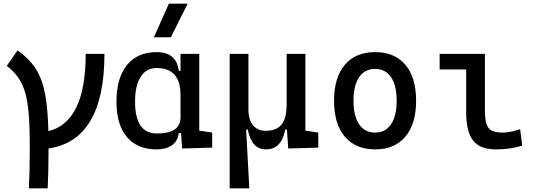

<svg xmlns="http://www.w3.org/2000/svg" viewBox="-20 -815 2970 1060"><path d="M139.6 224.6Q142.1 176.8 143.3 119.4Q144.5 62 144.5 -4.9Q144.5 -108.9 138.9 -181.2Q133.3 -253.4 119.1 -302.7Q105 -352.1 80.3 -387Q55.7 -421.9 17.6 -451.7L77.1 -537.1Q123.5 -503.4 155.3 -465.6Q187 -427.7 206.3 -377.7Q225.6 -327.6 235.1 -258.1Q244.6 -188.5 247.1 -90.8Q453.1 -141.1 453.1 -517.6H556.6Q556.6 -41 248 4.9Q248 68.8 246.8 123.5Q245.6 178.2 243.2 224.6Z M843.8 9.8Q738.8 9.8 680.9 -58.3Q623 -126.5 623 -253.9Q623 -384.3 680.9 -455.8Q738.8 -527.3 844.7 -527.3Q955.1 -527.3 966.8 -423.8H976.6V-517.6H1080.1V-93.8L1151.4 -83V0L985.4 4.9L979.5 -80.1H966.8Q961.9 -35.6 929 -12.9Q896 9.8 843.8 9.8ZM725.6 -253.9Q725.6 -78.1 845.7 -78.1Q976.6 -78.1 976.6 -166V-291Q976.6 -439.5 844.7 -439.5Q787.6 -439.5 756.6 -391.1Q725.6 -342.8 725.6 -253.9ZM829.6 -609.4 912.6 -794.9H1016.1L923.3 -609.4Z M1248 224.6V-517.6H1351.6V-210Q1351.6 -153.8 1377 -123.3Q1402.3 -92.8 1448.2 -92.8Q1504.9 -92.8 1533.7 -126.5Q1562.5 -160.2 1562.5 -239.3V-517.6H1666V-93.8L1737.3 -83V0L1571.3 4.9L1564 -99.6H1554.7Q1534.2 9.8 1448.2 9.8Q1369.1 9.8 1348.1 -99.6H1338.9L1356.4 224.6Z M2050.8 9.8Q1943.4 9.8 1883.8 -60.5Q1824.2 -130.9 1824.2 -258.8Q1824.2 -387.2 1883.8 -457.3Q1943.4 -527.3 2050.8 -527.3Q2158.7 -527.3 2218 -457.3Q2277.3 -387.2 2277.3 -258.8Q2277.3 -130.9 2218 -60.5Q2158.7 9.8 2050.8 9.8ZM2050.8 -83Q2107.9 -83 2138.9 -128.9Q2169.9 -174.8 2169.9 -258.8Q2169.9 -343.3 2138.9 -388.9Q2107.9 -434.6 2050.8 -434.6Q1993.7 -434.6 1962.6 -388.9Q1931.6 -343.3 1931.6 -258.8Q1931.6 -174.8 1962.6 -128.9Q1993.7 -83 2050.8 -83Z M2716.8 9.8Q2630.4 9.8 2592 -39.1Q2553.7 -87.9 2553.7 -195.3V-431.6H2407.2V-517.6H2657.2V-200.2Q2657.2 -138.7 2675.5 -110.8Q2693.8 -83 2755.9 -83Q2793.9 -83 2851.6 -101.6L2863.3 -10.7Q2825.7 0 2791 4.9Q2756.3 9.8 2716.8 9.8Z"/></svg>

Font: Caskaydia Cove
Style: Regular
Weight: 400
Monospace: yes
Designer: Aaron Bell
Foundry: Saja Typeworks
Version: Version 4.300; ttfautohint (v1.8.3)